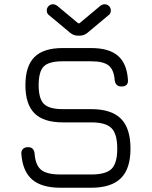

<svg xmlns="http://www.w3.org/2000/svg" viewBox="-20 -879 711 899"><path d="M228 -859Q239 -859 249 -851L346 -770H352L449 -851Q459 -859 470 -859Q482 -859 490.5 -850.5Q499 -842 499 -830Q499 -814 486 -806L389 -725Q373 -712 353 -712H345Q325 -712 309 -725L212 -806Q199 -814 199 -830Q199 -842 207.5 -850.5Q216 -859 228 -859ZM263 0Q175 0 130.5 -38.5Q86 -77 80 -158Q79 -173 87.5 -181.5Q96 -190 111 -190Q139 -190 142 -160Q146 -105 173 -83.5Q200 -62 263 -62H407Q476 -62 502.5 -88.5Q529 -115 529 -183Q529 -252 502 -279Q475 -306 407 -306H274Q184 -306 141.5 -348.5Q99 -391 99 -480Q99 -570 141.5 -612Q184 -654 273 -654H407Q490 -654 532 -618Q574 -582 579 -506Q582 -474 549 -474Q520 -474 517 -505Q513 -553 488.5 -572.5Q464 -592 407 -592H273Q209 -592 185 -568Q161 -544 161 -480Q161 -417 185.5 -392.5Q210 -368 274 -368H407Q502 -368 546.5 -323Q591 -278 591 -183Q591 -89 546 -44.5Q501 0 407 0Z"/></svg>

Font: Jura Medium
Style: Regular
Weight: 500
Designer: Daniel Johnson, Alexei Vanyashin
Foundry: Daniel Johnson
Version: Version 5.103